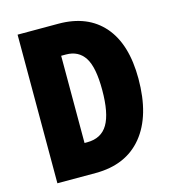

<svg xmlns="http://www.w3.org/2000/svg" viewBox="-107 -802 801 891"><g transform="rotate(-15 293.5 -357.0)"><path d="M548 -372Q548 -194 468.5 -97Q389 0 243 0H59V-714H255Q395 -714 471.5 -626Q548 -538 548 -372ZM372 -365Q372 -474 342 -520.5Q312 -567 252 -567H229V-148H242Q310 -148 341 -200.5Q372 -253 372 -365Z"/></g></svg>

Font: Noto Sans Sinhala ExtraCondensed Black
Style: Regular
Weight: 900
Width: 2
Designer: Jelle Bosma - Monotype Design Team
Foundry: Monotype Imaging Inc.
Version: Version 2.006; ttfautohint (v1.8.4.7-5d5b)